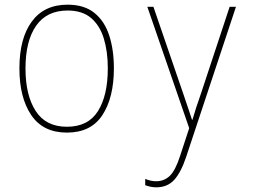

<svg xmlns="http://www.w3.org/2000/svg" viewBox="-20 -557 1100 821"><path d="M266 10Q164 10 113.5 -65Q63 -140 63 -265Q63 -393 116 -465Q169 -537 269 -537Q340 -537 383.5 -502Q427 -467 447 -405.5Q467 -344 467 -265Q467 -140 418 -65Q369 10 266 10ZM266 -15Q357 -15 399 -82Q441 -149 441 -265Q441 -336 424 -392Q407 -448 369.5 -480Q332 -512 269 -512Q180 -512 134.5 -447Q89 -382 89 -264Q89 -150 132.5 -82.5Q176 -15 266 -15ZM648 244Q626 244 601 235V208Q613 213 624.5 215.5Q636 218 648 218Q682 218 706 195Q730 172 750 110L789 -9L610 -528H636L763 -158Q779 -111 786.5 -88.5Q794 -66 801 -45H803Q811 -73 819 -97.5Q827 -122 840 -159L962 -528H989L776 114Q754 180 725 212Q696 244 648 244Z"/></svg>

Font: Noto Sans Mono Condensed Thin
Style: Regular
Weight: 100
Width: 3
Designer: Monotype Design Team
Foundry: Monotype Imaging Inc.
Version: Version 2.014; ttfautohint (v1.8.4.7-5d5b)